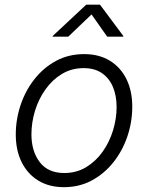

<svg xmlns="http://www.w3.org/2000/svg" viewBox="-20 -776 624 808"><path d="M249 11.7Q186.5 11.7 141.1 -16.1Q95.7 -43.9 71 -93.8Q46.4 -143.6 46.4 -210Q46.4 -273.4 66.7 -334Q86.9 -394.5 125 -442.9Q163.1 -491.2 215.8 -519.8Q268.6 -548.3 334 -548.3Q396.5 -548.3 441.9 -520.8Q487.3 -493.2 512 -443.4Q536.6 -393.6 536.6 -327.1Q536.6 -262.7 516.1 -202.1Q495.6 -141.6 457.5 -93.5Q419.4 -45.4 366.7 -16.8Q314 11.7 249 11.7ZM250.5 -47.9Q302.2 -47.9 343 -72.8Q383.8 -97.7 412.4 -138.2Q440.9 -178.7 455.8 -227.8Q470.7 -276.9 470.7 -325.7Q470.7 -373 455.3 -409.9Q439.9 -446.8 409.2 -468Q378.4 -489.3 332 -489.3Q281.2 -489.3 240.7 -464.8Q200.2 -440.4 171.4 -399.9Q142.6 -359.4 127.4 -310.1Q112.3 -260.7 112.3 -210.4Q112.3 -139.6 147.2 -93.8Q182.1 -47.9 250.5 -47.9ZM267.1 -621.6H201.2L201.7 -624.5L342.8 -756.3H400.9L499 -624.5L498.5 -621.6H431.2L365.2 -715.3Z"/></svg>

Font: Inter 17pt Light
Style: Italic
Weight: 300
Italic angle: -9.3988°
Version: Version 4.001;git-66647c0bb